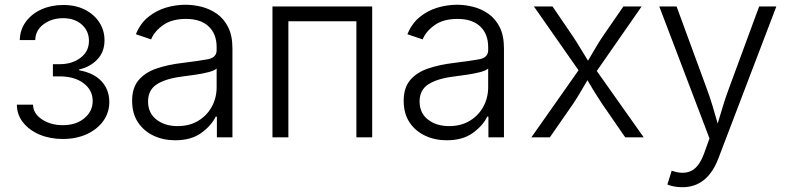

<svg xmlns="http://www.w3.org/2000/svg" viewBox="-20 -573 3293 801"><path d="M242.2 6.8Q189 6.8 145.8 -11.2Q102.5 -29.3 76.7 -61.5Q50.8 -93.8 50.3 -136.2H117.7Q118.7 -99.1 155 -75Q191.4 -50.8 242.2 -50.8Q297.4 -50.8 332 -79.8Q366.7 -108.9 366.7 -151.4Q366.7 -197.3 328.6 -225.8Q290.5 -254.4 228.5 -254.4H200.7V-305.2H228.5Q280.8 -305.2 315.9 -331.8Q351.1 -358.4 351.1 -402.3Q351.1 -443.8 321.3 -470.5Q291.5 -497.1 243.2 -497.1Q195.8 -497.1 161.9 -471.9Q127.9 -446.8 127 -405.8H62.5Q63.5 -449.2 87.9 -482.4Q112.3 -515.6 153.1 -533.9Q193.8 -552.2 244.1 -552.2Q295.9 -552.2 334.5 -532.5Q373 -512.7 394.5 -479.5Q416 -446.3 416 -404.8Q416 -356.4 386 -325Q356 -293.5 310.1 -283.2V-279.8Q371.1 -269 403.6 -233.9Q436 -198.7 436 -147.5Q436 -103.5 411.1 -68.6Q386.2 -33.7 342.3 -13.4Q298.3 6.8 242.2 6.8Z M710.9 12.2Q661.1 12.2 620.4 -7.1Q579.6 -26.4 555.4 -63Q531.2 -99.6 531.2 -152.8Q531.2 -206.5 558.1 -238.5Q585 -270.5 632.3 -286.9Q679.7 -303.2 741.2 -310.5Q809.1 -318.8 846.4 -325.7Q883.8 -332.5 883.8 -363.8V-376.5Q883.8 -431.2 850.6 -462.6Q817.4 -494.1 755.9 -494.1Q697.3 -494.1 660.9 -468.5Q624.5 -442.9 610.4 -408.7L546.9 -430.2Q564.9 -474.6 597.7 -501.5Q630.4 -528.3 671.1 -540.8Q711.9 -553.2 754.4 -553.2Q786.6 -553.2 820.8 -544.7Q855 -536.1 884.3 -515.9Q913.6 -495.6 931.6 -460.2Q949.7 -424.8 949.7 -370.6V0H884.8V-86.4H879.9Q861.8 -48.8 819.6 -18.3Q777.3 12.2 710.9 12.2ZM720.7 -46.9Q770.5 -46.9 807.1 -69.1Q843.8 -91.3 863.8 -128.2Q883.8 -165 883.8 -209.5V-287.1Q874.5 -278.3 848.6 -271.7Q822.8 -265.1 793 -261Q763.2 -256.8 741.7 -253.9Q672.9 -245.6 635.3 -221.9Q597.7 -198.2 597.7 -149.9Q597.7 -101.1 632.8 -74Q668 -46.9 720.7 -46.9Z M1532.7 -545.9V0H1466.8V-484.4H1183.1V0H1116.7V-545.9Z M1843.8 12.2Q1793.9 12.2 1753.2 -7.1Q1712.4 -26.4 1688.2 -63Q1664.1 -99.6 1664.1 -152.8Q1664.1 -206.5 1690.9 -238.5Q1717.8 -270.5 1765.1 -286.9Q1812.5 -303.2 1874 -310.5Q1941.9 -318.8 1979.2 -325.7Q2016.6 -332.5 2016.6 -363.8V-376.5Q2016.6 -431.2 1983.4 -462.6Q1950.2 -494.1 1888.7 -494.1Q1830.1 -494.1 1793.7 -468.5Q1757.3 -442.9 1743.2 -408.7L1679.7 -430.2Q1697.8 -474.6 1730.5 -501.5Q1763.2 -528.3 1804 -540.8Q1844.7 -553.2 1887.2 -553.2Q1919.4 -553.2 1953.6 -544.7Q1987.8 -536.1 2017.1 -515.9Q2046.4 -495.6 2064.5 -460.2Q2082.5 -424.8 2082.5 -370.6V0H2017.6V-86.4H2012.7Q1994.6 -48.8 1952.4 -18.3Q1910.2 12.2 1843.8 12.2ZM1853.5 -46.9Q1903.3 -46.9 1939.9 -69.1Q1976.6 -91.3 1996.6 -128.2Q2016.6 -165 2016.6 -209.5V-287.1Q2007.3 -278.3 1981.4 -271.7Q1955.6 -265.1 1925.8 -261Q1896 -256.8 1874.5 -253.9Q1805.7 -245.6 1768.1 -221.9Q1730.5 -198.2 1730.5 -149.9Q1730.5 -101.1 1765.6 -74Q1800.8 -46.9 1853.5 -46.9Z M2196.8 0 2393.6 -279.8 2207.5 -545.9H2285.2L2368.7 -423.3Q2387.2 -395.5 2402.6 -369.6Q2418 -343.8 2433.1 -319.8Q2447.8 -343.8 2462.4 -369.6Q2477.1 -395.5 2496.1 -423.3L2580.6 -545.9H2656.7L2469.7 -276.9L2665.5 0H2588.4L2490.7 -141.6Q2473.1 -168 2458.7 -191.7Q2444.3 -215.3 2430.7 -238.3Q2417 -215.3 2403.3 -191.7Q2389.6 -168 2372.1 -141.6L2273.9 0Z M2764.2 196.8 2782.2 139.2 2790 141.6Q2833.5 155.3 2865.5 138.9Q2897.5 122.6 2918.5 64L2939.9 4.4L2730.5 -545.9H2802.7L2928.7 -202.6Q2942.4 -166 2953.1 -129.6Q2963.9 -93.3 2974.1 -57.6Q2984.9 -93.3 2995.8 -129.6Q3006.8 -166 3020.5 -202.6L3147 -545.9H3218.8L2976.6 88.9Q2930.7 208 2827.1 208Q2807.1 208 2790.5 204.6Q2773.9 201.2 2764.2 196.8Z"/></svg>

Font: Inter Light
Style: Regular
Weight: 300
Designer: Rasmus Andersson
Foundry: rsms
Version: Version 4.000;git-a52131595